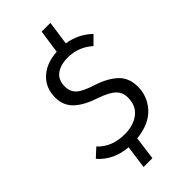

<svg xmlns="http://www.w3.org/2000/svg" viewBox="-297 -893 1118 1118"><g transform="rotate(-45 262.0 -334.5)"><path d="M473 -201Q473 -120 418.5 -60.5Q364 -1 257 10L238 154H165L185 11Q72 3 2 -76L55 -125Q117 -58 223 -58Q295 -58 341 -93.5Q387 -129 387 -196Q387 -239 358.5 -266.5Q330 -294 260 -318Q173 -347 130 -389Q87 -431 87 -495Q87 -575 140 -624Q193 -673 282 -678L303 -823H375L354 -675Q442 -662 507 -600L457 -550Q391 -609 304 -609Q244 -609 208 -582.5Q172 -556 172 -501Q172 -459 199.5 -433.5Q227 -408 300 -385Q381 -359 427 -316Q473 -273 473 -201Z"/></g></svg>

Font: Fira Sans TEST Book
Style: Italic
Weight: 350
Italic angle: -8°
Designer: Carrois Corporate & Edenspiekermann AG
Foundry: Carrois Corporate GbR & Edenspiekermann AG
Version: Version 4.201